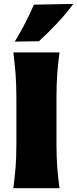

<svg xmlns="http://www.w3.org/2000/svg" viewBox="-20 -988 405 1008"><path d="M50 0Q57.5 -56.5 61.8 -109.8Q66 -163 66 -230.5V-474Q66 -544.5 61.8 -599.5Q57.5 -654.5 50 -713H292.5Q284.5 -654.5 280.5 -599.5Q276.5 -544.5 276.5 -474V-230.5Q276.5 -163 280.5 -109.8Q284.5 -56.5 292.5 0ZM57.5 -769.5Q116 -865.5 158 -963.5L365 -967.5Q327.5 -916.5 281.2 -867.2Q235 -818 184.5 -771.5Z"/></svg>

Font: Commissioner Flair ExtraBold
Style: Regular
Weight: 800
Designer: Kostas Bartsokas
Foundry: Kostas Bartsokas
Version: Version 1.000; ttfautohint (v1.8.3)